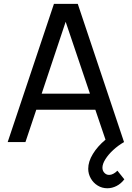

<svg xmlns="http://www.w3.org/2000/svg" viewBox="-20 -740 686 1000"><path d="M627.5 194Q610.5 216.5 587.2 228.5Q564 240.5 539 240.5Q511.5 240.5 488.8 226.5Q466 212.5 452.8 189Q439.5 165.5 439.5 139Q439.5 101.5 463.8 61.8Q488 22 529.5 -12.5L476.5 -168.5H169L112.5 0H20L261 -720H385L626 0Q595.5 17.5 569.8 41.2Q544 65 528.8 89.5Q513.5 114 513.5 133.5Q513.5 149.5 523.8 160.2Q534 171 548.5 171Q559 171 570 165.2Q581 159.5 591.5 149ZM322 -626.5 197 -252H448.5Z"/></svg>

Font: CCSD_manrope Medium
Style: Regular
Weight: 500
Designer: Mikhail Sharanda
Foundry: Mikhail Sharanda
Version: Version 4.503